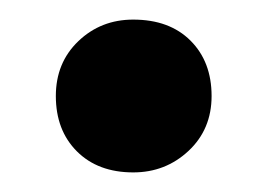

<svg xmlns="http://www.w3.org/2000/svg" viewBox="-20 -166 273 196"><path d="M116 -146Q153 -146 174.5 -124.5Q196 -103 196 -68Q196 -34 172.5 -12Q149 10 116 10Q80 10 58.5 -11.5Q37 -33 37 -68Q37 -102 60 -124Q83 -146 116 -146Z"/></svg>

Font: Bitter Pro
Style: Bold
Weight: 700
Designer: Sol Matas, and Bitter project Authors
Foundry: Sol Matas
Version: Version 1.010